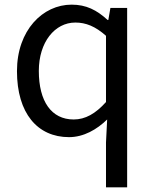

<svg xmlns="http://www.w3.org/2000/svg" viewBox="-20 -577 660 826"><path d="M436 229H527V-543H455L446 -491H443C396 -534 351 -557 288 -557C164 -557 53 -447 53 -271C53 -90 141 13 277 13C340 13 397 -20 441 -63L436 36ZM297 -63C201 -63 147 -141 147 -272C147 -396 216 -480 304 -480C349 -480 390 -464 436 -423V-138C391 -88 347 -63 297 -63Z"/></svg>

Font: Noto Sans T Chinese Regular
Style: Regular
Weight: 400
Designer: Ryoko NISHIZUKA (kana & ideographs); Paul D. Hunt (Latin, Greek & Cyrillic); Wenlong ZHANG (bopomofo); Sandoll Communica
Foundry: Adobe Systems Incorporated
Version: Version 1.000;PS 1;hotconv 1.0.78;makeotf.lib2.5.61930